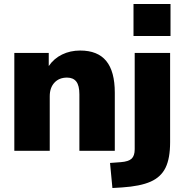

<svg xmlns="http://www.w3.org/2000/svg" viewBox="-20 -758 926 965"><path d="M557 -292V0H379V-284Q379 -328 363.5 -348Q348 -368 317 -368Q277 -368 253.5 -342.5Q230 -317 230 -274V0H52V-492H225V-426Q251 -464 292 -484Q333 -504 383 -504Q471 -504 514 -451.5Q557 -399 557 -292ZM835 -43Q835 38 812 85Q789 132 737 155Q685 178 594 184L545 187L533 61L587 57Q626 54 641.5 39.5Q657 25 657 -8V-492H835ZM651 -738H837V-577H651Z"/></svg>

Font: wassup Sans
Style: Black
Weight: 900
Version: Version 2.001